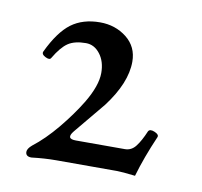

<svg xmlns="http://www.w3.org/2000/svg" viewBox="-47 -640 430 409"><g transform="rotate(10 167.5 -435.5)"><path d="M44.9 -280.8Q32.2 -280.8 32.2 -291Q32.2 -297.9 42 -306.2Q67.4 -325.7 93.3 -356.9Q119.1 -388.2 137.2 -418Q160.2 -456.5 160.2 -483.9Q160.2 -508.8 147.7 -524.9Q135.3 -541 117.2 -541Q92.8 -541 78.6 -531.5Q64.5 -522 49.8 -497.1Q46.9 -491.7 37.4 -496.6Q27.8 -501.5 30.8 -507.8Q52.2 -552.7 77.1 -571.3Q102.1 -589.8 139.2 -589.8Q172.4 -589.8 196.8 -570.6Q221.2 -551.3 221.2 -519Q221.2 -473.1 180.2 -418.9Q128.4 -356 124 -351.1Q109.4 -333 131.8 -333H237.8Q252 -333 261.2 -345Q270.5 -356.9 279.8 -378.9Q283.2 -384.8 293.7 -380.4Q304.2 -376 301.8 -370.1Q281.2 -322.8 269 -280.8Q240.7 -284.2 229 -284.2H98.1Q73.2 -284.2 44.9 -280.8Z"/></g></svg>

Font: Junicode SmCond
Style: Regular
Weight: 400
Width: 4
Designer: Peter S. Baker
Version: Version 2.206